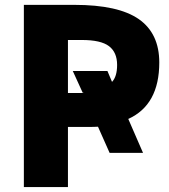

<svg xmlns="http://www.w3.org/2000/svg" viewBox="-20 -752 683 774"><path d="M313.5 -377.9 273.4 -465.8H413.1L431.6 -421.9Q452.1 -443.4 452.1 -490.2Q452.1 -541 419.4 -565.9Q386.7 -590.8 309.6 -590.8H253.9V-377H309.6Q311.5 -377 316.9 -377.4Q322.3 -377.9 313.5 -377.9ZM556.6 -135.7H421.9L375 -241.2Q362.3 -240.2 326.2 -240.2H253.9V2H76.2V-732.4H280.3Q457 -732.4 539.6 -674.8Q622.1 -617.2 622.1 -500Q622.1 -329.1 497.1 -272.5Z"/></svg>

Font: Gen Shin Gothic Heavy
Style: Bold
Weight: 900
Designer: [Source Han Sans]
Ryoko NISHIZUKA  (kana & ideographs); Paul D. Hunt (Latin, Greek & Cyrillic); Wenlong ZHANG  (bopomofo
Version: Version 1.002.20150607